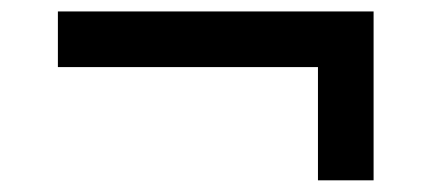

<svg xmlns="http://www.w3.org/2000/svg" viewBox="-20 -430 746 332"><path d="M80.1 -410.2H626V-118.2H529.8V-314H80.1Z"/></svg>

Font: Aldrich
Style: Regular
Weight: 400
Designer: Matthew Desmond
Foundry: Matthew Desmond
Version: Version 1.001 2011